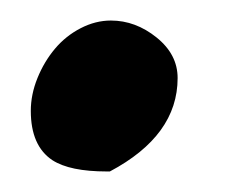

<svg xmlns="http://www.w3.org/2000/svg" viewBox="-20 -169 233 187"><path d="M84 -2Q48 -2 31 -13Q10 -27 10 -61Q10 -77 16.5 -93Q23 -109 33.5 -121.5Q44 -134 58.5 -141.5Q73 -149 88 -149Q112 -149 132.5 -132.5Q153 -116 153 -93Q153 -37 87 -2Z"/></svg>

Font: Dongol
Style: Regular
Weight: 400
Designer: Abdo Mohamed and Ibrahim Hamdi
Foundry: Protype Foundry
Version: Version 1.000;hotconv 1.0.109;makeotfexe 2.5.65596